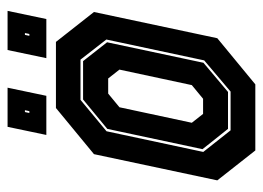

<svg xmlns="http://www.w3.org/2000/svg" viewBox="-116 -596 711 520"><g transform="rotate(-90 240.0 -335.5)"><path d="M93 0 12 -103 83 -437 208 -540H387L468 -437L397 -103L272 0ZM147.5 -67H252.5L337 -138.5L393.5 -403.5L339 -473.5H230L145 -403L89 -141ZM151.5 -74 96.5 -143 151.5 -401 231 -466.5H335L386 -401.5L330.5 -140.5L251.5 -74ZM192 -141.5H233L270 -172L312 -368L288 -398.5H247L210 -368L168 -172ZM343 -566 365 -671H471L449 -566ZM135 -566 157 -671H263L241 -566ZM194.5 -612H199.5L202 -624H197ZM403.5 -612H408.5L411 -624H406Z"/></g></svg>

Font: Tourney Condensed ExtraBold
Style: Italic
Weight: 800
Width: 3
Italic angle: -12°
Designer: Tyler Finck
Foundry: Etcetera Type Co
Version: Version 1.010; ttfautohint (v1.8.3)